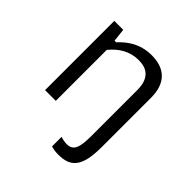

<svg xmlns="http://www.w3.org/2000/svg" viewBox="-187 -662 994 994"><g transform="rotate(45 310.0 -165.0)"><path d="M518 0V-359.5C518 -471.5 457 -518.5 365.5 -518.5C277 -518.5 223.5 -474 187 -435.5H175.5L167.5 -507H102V0H180.5V-373C220 -421.5 270.5 -453 335 -453C390.5 -453 439.5 -429.5 439.5 -338V0C439 85 426.5 118.5 378.5 118.5C364.5 118.5 349 115.5 333.5 110.5V180.5C348.5 185 363.5 188 386 188C475.5 188 518 147.5 518 0Z"/></g></svg>

Font: Monaspace Neon Light
Style: Regular
Weight: 300
Designer: Riley Cran & the Lettermatic Team
Foundry: Lettermatic
Version: Version 1.200 (Monaspace Neon)